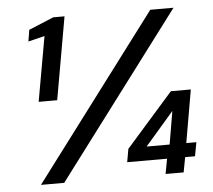

<svg xmlns="http://www.w3.org/2000/svg" viewBox="-51 -759 906 815"><g transform="rotate(-5 402.0 -352.0)"><path d="M112 -352 161 -628 91 -611 99 -660 205 -704H253L191 -352ZM91 0 618 -700H717L190 0ZM622 0 634 -64H464L474 -120L675 -348H760L721 -123H764L753 -64H711L699 0ZM552 -123H650L674 -264Z"/></g></svg>

Font: DM Sans 20pt Medium
Style: Italic
Weight: 500
Italic angle: -10°
Version: Version 4.004;gftools[0.9.30]